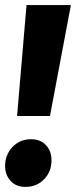

<svg xmlns="http://www.w3.org/2000/svg" viewBox="-23 -715 298 753"><path d="M44 -260 81 -695H255L173 -260ZM-3 -64Q-3 -108 26 -138.5Q55 -169 99 -169Q136 -169 157.5 -145.5Q179 -122 179 -86Q179 -42 150 -12Q121 18 77 18Q40 18 18.5 -5.5Q-3 -29 -3 -64Z"/></svg>

Font: Fira Sans Extra Condensed ExtraBold
Style: Italic
Weight: 800
Width: 3
Italic angle: -8°
Designer: Carrois Corporate & Edenspiekermann AG
Foundry: Carrois Corporate GbR & Edenspiekermann AG
Version: Version 4.203